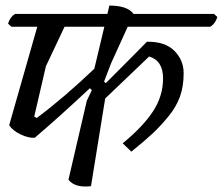

<svg xmlns="http://www.w3.org/2000/svg" viewBox="-20 -669 801 690"><path d="M452 -124 421 -154Q494 -214 530 -269Q566 -324 566 -387.5Q566 -451 516 -466Q490 -441 437 -390.5Q384 -340 358 -315L307 0Q250 7 226 -23L292 -307L310 -345L303 -352Q192 -248 105 -174Q84 -172 55 -185.5Q26 -199 13 -219L114 -573H21L9 -584Q16 -608 34 -619H366L373 -649Q438 -649 460 -619H749L761 -608Q754 -584 736 -573H439L379 -441L354 -376L360 -370Q484 -494 508 -519Q573 -520 606.5 -486.5Q640 -453 640 -405.5Q640 -358 626.5 -321Q613 -284 584 -249Q555 -214 526.5 -187.5Q498 -161 452 -124ZM319 -422 355 -573H212L145 -431Q138 -401 124 -340.5Q110 -280 103 -250L112 -245Q210 -318 319 -422Z"/></svg>

Font: Tillana
Style: Regular
Weight: 400
Designer: Lipi Raval (Devanagari, Latin), Jonny Pinhorn (Latin)
Foundry: Indian Type Foundry
Version: Version 2.003;PS 1.0;hotconv 1.0.79;makeotf.lib2.5.61930; tt